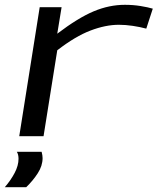

<svg xmlns="http://www.w3.org/2000/svg" viewBox="-20 -566 655 798"><path d="M236 -536 218 -426Q305 -492 369.5 -519Q434 -546 499 -546Q533 -546 564 -541Q595 -536 615 -530L588 -447Q562 -454 532 -458.5Q502 -463 474 -463Q419 -463 356 -439Q293 -415 218 -357L161 0H60L145 -536ZM50 65H153Q157 80 157 91Q157 123 137 154Q117 185 89 212H0Q25 183 41 152.5Q57 122 57 94Q57 76 50 65Z"/></svg>

Font: Georama ExtraExtended
Style: Italic
Weight: 400
Width: 8
Italic angle: -9°
Designer: Jean-Baptiste Levee
Foundry: Production Type
Version: Version 1.000